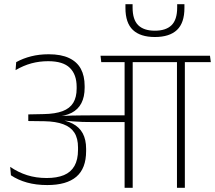

<svg xmlns="http://www.w3.org/2000/svg" viewBox="-20 -893 1022 913"><path d="M859 0V-607.5H821.5V0ZM982.5 -597.5 978.5 -628H697.5L702 -597.5ZM733.5 -597.5 730 -628H458L461.5 -597.5ZM572.5 0H611V-609H572.5ZM28.5 -99.5 32 -59.5Q65.5 -37 108.5 -25Q151.5 -13 205 -13Q296.5 -13 343 -52.5Q389.5 -92 389.5 -174.5V-185.5Q389.5 -229 373.5 -258.8Q357.5 -288.5 325.2 -305.2Q293 -322 243.5 -326.5L243 -338Q289.5 -340.5 320.5 -356.5Q351.5 -372.5 367 -402.5Q382.5 -432.5 382.5 -476V-484Q382.5 -532 364.5 -565.5Q346.5 -599 308.5 -617Q270.5 -635 211.5 -635Q166.5 -635 128 -625.2Q89.5 -615.5 57 -597.5L54 -559.5Q91.5 -581.5 129.5 -591.8Q167.5 -602 209 -602Q280 -602 312.2 -570.2Q344.5 -538.5 344.5 -480V-472Q344.5 -430.5 328.2 -404Q312 -377.5 277.5 -364.5Q243 -351.5 188 -350.5L114.5 -349V-317.5L191.5 -316.5Q245.5 -315.5 281 -302.2Q316.5 -289 333.8 -262Q351 -235 351 -192V-180.5Q351 -133.5 334 -103.8Q317 -74 283.8 -60.2Q250.5 -46.5 202 -46.5Q151.5 -46.5 109 -60Q66.5 -73.5 28.5 -99.5ZM239 -342V-322.5L280 -316L281 -320Q304.5 -317.5 326.5 -315.8Q348.5 -314 372.5 -313.2Q396.5 -312.5 424.5 -312.5H588.5V-344.5H424Q395.5 -344.5 370.8 -344.2Q346 -344 322.2 -343.5Q298.5 -343 272.5 -341.5L272 -345ZM857 -873H822.5Q822.5 -872 822.5 -865.2Q822.5 -858.5 822.5 -857.5Q822.5 -799.5 795.8 -773.2Q769 -747 716.5 -747Q664 -747 637.2 -773.2Q610.5 -799.5 610.5 -857.5Q610.5 -858.5 610.5 -865Q610.5 -871.5 610.5 -873H576.5Q576.5 -866.5 576.5 -862.5Q576.5 -858.5 576.5 -855Q576.5 -784 612 -750.5Q647.5 -717 716.5 -717Q786 -717 821.5 -750.5Q857 -784 857 -855Q857 -858.5 857 -862.5Q857 -866.5 857 -873Z"/></svg>

Font: Anek Devanagari ExtraLight
Style: Regular
Weight: 250
Designer: Kailash Malviya (Devanagari) & Yesha Goshar (Latin)
Foundry: Ek Type
Version: Version 1.003